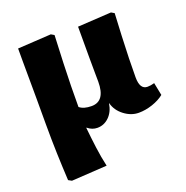

<svg xmlns="http://www.w3.org/2000/svg" viewBox="-133 -645 962 993"><g transform="rotate(-20 348.5 -148.5)"><path d="M96 226 78 216Q74 143 71.5 67.5Q69 -8 69 -93Q69 -111 69 -150.5Q69 -190 69 -240Q69 -290 68.5 -342Q68 -394 68 -438.5Q68 -483 68 -512L252 -523L269 -513Q265 -426 262.5 -359.5Q260 -293 259 -236.5Q258 -180 258 -121Q281 -102 324 -102Q399 -102 399 -209Q399 -222 398.5 -257.5Q398 -293 398 -338.5Q398 -384 398 -430.5Q398 -477 398 -512L583 -523L600 -513Q597 -456 594 -392Q591 -328 589.5 -268Q588 -208 588 -164Q588 -97 630 -97Q647 -97 668 -103L682 -33Q656 -12 617.5 1Q579 14 542 14Q500 14 462.5 -14.5Q425 -43 414 -85H413Q406 -40 378.5 -13Q351 14 314 14Q285 14 261 -6H259Q265 53 272 107Q279 161 291 214Z"/></g></svg>

Font: Literata 12pt ExtraBold
Style: Regular
Weight: 800
Designer: Latin by Veronika Burian and Jose Scaglione. Greek by Irene Vlachou. Cyrillic by Vera Evstafieva.
Foundry: TypeTogether
Version: Version 3.002